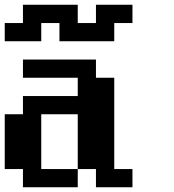

<svg xmlns="http://www.w3.org/2000/svg" viewBox="-20 -789 732 809"><path d="M76.7 0V-76.7H0V-307.6H76.7V-384.3H307.6V-461.4H76.7V-538.1H384.3V-461.4H461.4V-76.7H538.1V0H384.3V-76.7H307.6V-307.6H153.8V-76.7H307.6V0ZM0 -615.2V-691.9H76.7V-769H307.6V-691.9H384.3V-769H538.1V-691.9H461.4V-615.2H230.5V-691.9H153.8V-615.2Z"/></svg>

Font: Good Old DOS
Style: Regular
Weight: 400
Designer: Vasily Draigo
Foundry: Vasily Draigo
Version: 1.0